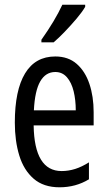

<svg xmlns="http://www.w3.org/2000/svg" viewBox="-20 -786 458 816"><path d="M215 -546Q270 -546 306 -514.5Q342 -483 360 -429.5Q378 -376 378 -309V-253H123Q126 -59 242 -59Q271 -59 299.5 -68Q328 -77 358 -96V-24Q302 10 233 10Q165 10 123 -26.5Q81 -63 62 -125Q43 -187 43 -265Q43 -402 86.5 -474Q130 -546 215 -546ZM215 -480Q174 -480 151 -440Q128 -400 124 -317H302Q302 -361 293 -398Q284 -435 264.5 -457.5Q245 -480 215 -480ZM342 -757Q330 -736 306 -707.5Q282 -679 255.5 -651.5Q229 -624 208 -606H156V-617Q214 -699 245 -766H342Z"/></svg>

Font: Noto Sans Tamil ExtraCondensed
Style: Regular
Weight: 400
Width: 2
Designer: Jelle Bosma - Monotype Design Team
Foundry: Monotype Imaging Inc.
Version: Version 2.004; ttfautohint (v1.8.4.7-5d5b)